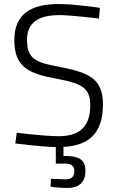

<svg xmlns="http://www.w3.org/2000/svg" viewBox="-20 -721 581 953"><path d="M404 128C404 67 368 53 295 53V8C418 2 491 -57 491 -203C491 -326 426 -359 290 -386C167 -410 114 -420 114 -523C114 -609 171 -646 275 -646C333 -646 471 -629 471 -629L476 -682C476 -682 352 -701 271 -701C137 -701 51 -654 51 -522C51 -384 126 -355 267 -329C383 -307 428 -286 428 -199C428 -92 375 -45 271 -45C200 -45 63 -62 63 -62L56 -9C56 -9 176 7 257 9V91H304C332 91 349 101 349 128C349 159 332 169 304 169C274 169 233 166 233 166L231 206C231 206 271 212 315 212C368 212 404 187 404 128Z"/></svg>

Font: RazerF5 Light
Style: Regular
Weight: 300
Foundry: Razer Inc.
Version: Version 2